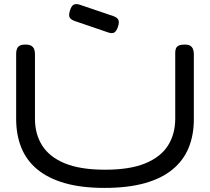

<svg xmlns="http://www.w3.org/2000/svg" viewBox="-20 -906 1026 939"><path d="M491 13Q378 13 296.5 -10.5Q215 -34 162 -78Q109 -122 84 -184.5Q59 -247 59 -325V-643Q59 -656 62.5 -666Q66 -676 75.5 -682Q85 -688 104 -688Q123 -688 133 -682Q143 -676 147 -665.5Q151 -655 151 -642V-325Q151 -250 186.5 -194Q222 -138 297.5 -107Q373 -76 494 -76Q616 -76 691.5 -107.5Q767 -139 802 -195Q837 -251 837 -326V-649Q837 -660 840.5 -669Q844 -678 854 -683Q864 -688 883 -688Q902 -688 911 -682Q920 -676 924 -665.5Q928 -655 928 -642V-323Q928 -245 902.5 -183Q877 -121 823.5 -77Q770 -33 687.5 -10Q605 13 491 13ZM510 -747 346 -803Q326 -810 320.5 -821Q315 -832 322 -854Q329 -877 340 -883Q351 -889 370 -883L535 -827Q554 -820 559 -808.5Q564 -797 557 -775Q549 -753 539 -747Q529 -741 510 -747Z"/></svg>

Font: Fredoka Expanded
Style: Regular
Weight: 400
Width: 7
Designer: Ben Nathan
Foundry: Milena B. Brandão, Ben Nathan
Version: Version 2.001